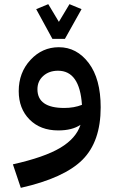

<svg xmlns="http://www.w3.org/2000/svg" viewBox="-20 -627 555 923"><path d="M292 -440H232L154 -583L212 -607L263 -522L314 -607L372 -583ZM263 -400Q349 -400 406.5 -324Q464 -248 464 -111Q464 54 376 141.5Q288 229 80 276L42 163Q194 129 270 83.5Q346 38 367 -27Q327 0 260 0Q174 0 122 -52.5Q70 -105 70 -189Q70 -278 126.5 -339Q183 -400 263 -400ZM160 -198Q160 -108 289 -108Q336 -108 374 -123Q363 -287 259 -287Q216 -287 188 -262Q160 -237 160 -198Z"/></svg>

Font: FiraGO Medium
Style: Regular
Weight: 500
Designer: bBox Type
Foundry: bBox Type GmbH
Version: Version 1.001;PS 001.001;hotconv 1.0.88;makeotf.lib2.5.64775